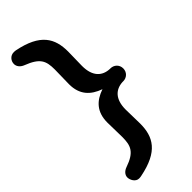

<svg xmlns="http://www.w3.org/2000/svg" viewBox="-289 -735 972 972"><g transform="rotate(-45 196.5 -249.5)"><path d="M73 199C219 170 256 102 256 8L254 -94C254 -169 291 -201 341 -204H347C372 -204 393 -223 393 -250C393 -277 372 -296 347 -296H343C292 -298 254 -330 254 -406L256 -508C256 -602 219 -670 73 -699C68 -700 63 -700 58 -700C35 -700 17 -680 17 -657C17 -639 30 -623 51 -615C131 -584 144 -554 144 -491L142 -387C142 -312 182 -272 244 -250C182 -229 142 -189 142 -113L144 -9C144 54 132 87 51 115C31 122 17 137 17 155C17 173 31 201 56 201C64 201 68 200 73 199Z"/></g></svg>

Font: Hotpoint
Style: Bold
Weight: 700
Designer: Andrew Paglinawan, Luciano Perondi, Riccardo Olocco
Foundry: CAST Cooperativa Anonima Servizi Tipografici
Version: Version 1.000;PS 2.1;hotconv 16.6.51;makeotf.lib2.5.65220